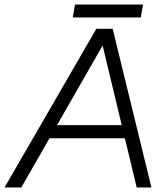

<svg xmlns="http://www.w3.org/2000/svg" viewBox="-52 -827 740 847"><path d="M-32 0 373 -700H443L42 0ZM551 0 383 -700H445L616 0ZM140 -217 150 -275H520L510 -217ZM269 -750 279 -807H579L569 -750Z"/></svg>

Font: Figtree Light Light
Style: Italic
Weight: 300
Italic angle: -9.5°
Version: Version 2.000